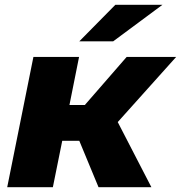

<svg xmlns="http://www.w3.org/2000/svg" viewBox="-20 -779 753 799"><path d="M470 -271 610 0H390L310 -193H239L200 0H10L119 -542H309L269 -342H333L507 -542H713ZM460 -759H656L451 -607H310Z"/></svg>

Font: Montserrat Alternates ExtraBold
Style: Italic
Weight: 800
Italic angle: -11.3°
Designer: Julieta Ulanovsky
Foundry: Julieta Ulanovsky
Version: Version 7.200